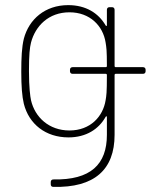

<svg xmlns="http://www.w3.org/2000/svg" viewBox="-20 -529 588 749"><path d="M538 -267H431C429 -267 427 -269 427 -271V-491C427 -497 423 -501 417 -501H407C401 -501 397 -497 397 -491V-431C397 -427 394 -426 392 -430C364 -478 315 -509 246 -509C156 -509 93 -454 73 -378C65 -345 63 -304 63 -249C63 -193 66 -153 73 -124C93 -45 158 7 247 7C316 7 365 -25 392 -73C394 -77 397 -76 397 -72V-3C397 112 334 174 188 171C182 171 178 175 178 181V190C178 196 181 200 188 200C348 204 427 133 427 -3V-237C427 -239 429 -241 431 -241H538C544 -241 548 -245 548 -251V-257C548 -263 544 -267 538 -267ZM251 -20C171 -20 116 -72 101 -138C98 -152 93 -187 93 -252C93 -316 96 -343 101 -363C118 -428 170 -481 251 -481C331 -481 382 -428 392 -363C395 -344 397 -335 397 -271C397 -269 395 -267 393 -267H263C257 -267 253 -263 253 -257V-251C253 -245 257 -241 263 -241H393C395 -241 397 -239 397 -237C397 -165 395 -156 392 -138C382 -75 333 -20 251 -20Z"/></svg>

Font: Barlow Thin
Style: Regular
Weight: 250
Designer: Jeremy Tribby
Foundry: Tribby Type
Version: Version 1.422;hotconv 1.0.109;makeotfexe 2.5.65596